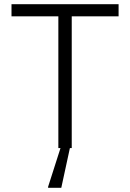

<svg xmlns="http://www.w3.org/2000/svg" viewBox="-20 -708 621 918"><path d="M259 0V-630H35V-688H547V-630H323V0ZM210 190V185L275 -18H317V-13L273 190Z"/></svg>

Font: Saira Light
Style: Regular
Weight: 300
Designer: Hector Gatti with collaboration of the Omnibus-Type team
Foundry: Omnibus-Type
Version: Version 1.100; ttfautohint (v1.8.3)